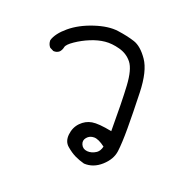

<svg xmlns="http://www.w3.org/2000/svg" viewBox="-92 -391 684 671"><g transform="rotate(20 250.0 -55.5)"><path d="M285 183Q266 178 249.5 170Q233 162 215.5 147Q198 132 201 105Q204 78 221.5 60Q239 42 262.5 38Q286 34 336 44Q336 -66 332.5 -124.5Q329 -183 311 -206Q293 -229 263.5 -237Q234 -245 209 -242.5Q184 -240 157 -229Q130 -218 106.5 -202Q83 -186 81 -175.5Q79 -165 72 -157Q63 -149 50 -150L36 -157Q27 -167 27 -182Q35 -209 68.5 -237Q102 -265 152 -281.5Q202 -298 238.5 -293Q275 -288 302.5 -279Q330 -270 355.5 -233Q381 -196 383.5 -117.5Q386 -39 386 15.5Q386 70 382 101.5Q378 133 349 159Q320 185 285 183ZM314 129Q325 121 329 104Q304 85 287.5 85Q271 85 261 97Q251 109 257.5 123Q264 137 280.5 138.5Q297 140 314 129Z"/></g></svg>

Font: NaniFont Regular
Style: Regular
Weight: 400
Designer: Nanigashitei
Version: Version 1.036